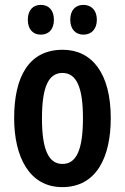

<svg xmlns="http://www.w3.org/2000/svg" viewBox="-20 -757 512 787"><path d="M94 -676C94 -636 116 -615 147 -615C180 -615 201 -637 201 -676C201 -715 180 -737 147 -737C116 -737 94 -716 94 -676ZM268 -676C268 -637 290 -615 322 -615C354 -615 377 -637 377 -676C377 -715 354 -737 322 -737C290 -737 268 -716 268 -676ZM434 -273C434 -455 358 -553 237 -553C98 -553 38 -442 38 -273C38 -113 101 10 235 10C377 10 434 -115 434 -273ZM152 -271C152 -397 177 -458 236 -458C295 -458 320 -396 320 -273C320 -147 295 -85 236 -85C177 -85 152 -149 152 -271Z"/></svg>

Font: Noto Sans Armenian ExtraCondensed SemiBold
Style: Regular
Weight: 600
Width: 2
Designer: Monotype Design Team
Foundry: Monotype Imaging Inc.
Version: Version 2.008